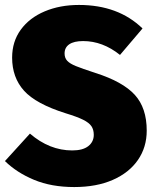

<svg xmlns="http://www.w3.org/2000/svg" viewBox="-20 -736 628 776"><path d="M556 -621 465 -514Q395 -570 316 -570Q279 -570 260 -557Q241 -544 241 -520Q241 -502 251.5 -490.5Q262 -479 286.5 -469Q311 -459 366 -441Q476 -406 524.5 -353Q573 -300 573 -208Q573 -141 537.5 -89.5Q502 -38 436 -9Q370 20 280 20Q188 20 118 -9Q48 -38 0 -85L101 -196Q180 -128 272 -128Q315 -128 337 -145.5Q359 -163 359 -191Q359 -212 349.5 -226Q340 -240 316 -252Q292 -264 246 -278Q125 -316 77 -369.5Q29 -423 29 -503Q29 -568 64 -616Q99 -664 160.5 -690Q222 -716 299 -716Q458 -716 556 -621Z"/></svg>

Font: FiraGO Heavy
Style: Regular
Weight: 900
Designer: bBox Type
Foundry: bBox Type GmbH
Version: Version 1.001